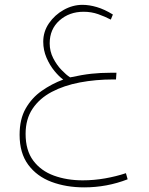

<svg xmlns="http://www.w3.org/2000/svg" viewBox="-20 -456 629 813"><path d="M473.1 -147.9 471.2 -119.6H460Q385.3 -119.6 318.1 -106.9Q251 -94.2 199.2 -66.9Q147.5 -39.6 117.9 4.4Q88.4 48.3 88.4 110.8Q88.4 180.7 120.8 224.1Q153.3 267.6 208.3 287.6Q263.2 307.6 330.1 307.6Q377.9 307.6 425 299.3Q472.2 291 513.2 277.3L520.5 303.2Q432.6 337.4 336.4 337.4Q260.3 337.4 198.2 314.2Q136.2 291 99.6 241.7Q63 192.4 63 114.7Q63 48.3 88.9 3.2Q114.7 -42 157 -71.5Q199.2 -101.1 247.6 -119.1Q230.5 -131.3 210.7 -155.3Q190.9 -179.2 177 -211.4Q163.1 -243.7 163.1 -279.3Q163.1 -322.3 187.5 -357.7Q211.9 -393.1 250 -414.3Q288.1 -435.5 329.1 -435.5Q357.9 -435.5 390.1 -426Q422.4 -416.5 458 -394.5L449.2 -373Q424.8 -385.7 395.8 -396Q366.7 -406.2 334 -406.2Q273.4 -406.2 231.9 -369.4Q190.4 -332.5 190.4 -272.5Q190.4 -238.8 205.3 -209.7Q220.2 -180.7 240.5 -159.7Q260.7 -138.7 276.9 -128.4Q328.6 -139.6 367.2 -143.8Q405.8 -147.9 446.8 -147.9Z"/></svg>

Font: Vazirmatn RD Thin
Style: Regular
Weight: 100
Designer: Saber Rastikerdar
Foundry: Saber Rastikerdar
Version: Version 32.102